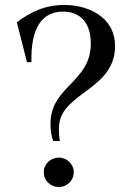

<svg xmlns="http://www.w3.org/2000/svg" viewBox="-20 -745 535 776"><path d="M107 -494H89L48 -655C102 -695 159 -725 241 -725C330 -725 445 -681 445 -558C445 -435 336 -391 275 -335C231 -297 218 -265 218 -221C218 -201 219 -192 222 -175H195C188 -197 184 -212 184 -243C184 -311 214 -353 260 -399C311 -452 347 -493 347 -570C347 -653 304 -698 235 -698C148 -698 104 -630 107 -494ZM157 -49C157 -83 185 -108 218 -108C249 -108 278 -83 278 -49C278 -14 249 11 218 11C185 11 157 -14 157 -49Z"/></svg>

Font: Ortica Linear
Style: Regular
Weight: 400
Designer: Benedetta Bovani
Foundry: Collletttivo
Version: Version 2.000;Glyphs 3.1.2 (3151)